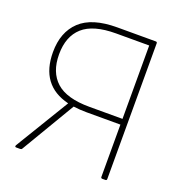

<svg xmlns="http://www.w3.org/2000/svg" viewBox="-138 -878 947 1008"><g transform="rotate(20 336.0 -374.0)"><path d="M273 -292 95 8Q92 13 85 13H63Q53 13 58 2L240 -298Q73 -339 73 -524Q73 -636 139.5 -698.5Q206 -761 346 -761H561Q569 -761 569 -753V5Q569 13 561 13H544Q536 13 536 5V-287H346Q310 -287 273 -292ZM536 -729H351Q224 -729 165.5 -676.5Q107 -624 107 -524Q107 -424 165.5 -371.5Q224 -319 351 -319H536Z"/></g></svg>

Font: LINE Seed JP_TTF Thin
Style: Regular
Weight: 250
Designer: LY Corporation & Fontrix & Fontworks
Version: Version 1.008